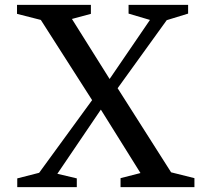

<svg xmlns="http://www.w3.org/2000/svg" viewBox="-20 -770 870 790"><path d="M50 -750H354V-713L276 -692L431 -445L597 -688L509 -714V-750H754V-714L666 -687L464 -407L684 -61L780 -37V0H476V-37L558 -58L395 -319L216 -55L296 -36V0H51V-36L141 -59L359 -358L148 -688L50 -713Z"/></svg>

Font: Ledger
Style: Regular
Weight: 400
Designer: Denis Masharov
Foundry: Denis Masharov
Version: 1.001